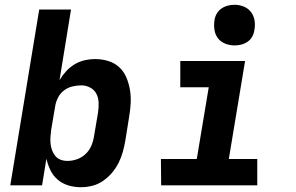

<svg xmlns="http://www.w3.org/2000/svg" viewBox="-20 -775 1240 803"><path d="M319 8Q291 8 266 0.5Q241 -7 221.5 -23.5Q202 -40 191 -63Q180 -86 174 -111L156 0H23L144 -735H277L229 -440Q241 -460 256.5 -477Q272 -494 292 -506Q312 -518 334 -523Q356 -528 377 -528Q406 -528 432.5 -520Q459 -512 478.5 -494Q498 -476 508.5 -451Q519 -426 523.5 -399Q528 -372 526.5 -343.5Q525 -315 520 -286L504 -186Q500 -163 493.5 -139.5Q487 -116 476 -94Q465 -72 448.5 -52.5Q432 -33 411 -18.5Q390 -4 366 2Q342 8 319 8ZM262 -102Q282 -102 302 -109Q322 -116 337.5 -130.5Q353 -145 361.5 -164.5Q370 -184 373 -204L390 -304Q393 -324 392.5 -344.5Q392 -365 383.5 -382Q375 -399 357.5 -408.5Q340 -418 320 -418Q302 -418 283 -413.5Q264 -409 248 -397Q232 -385 223 -367.5Q214 -350 211 -332L194 -232Q192 -217 191 -202Q190 -187 191.5 -173Q193 -159 198 -146Q203 -133 211.5 -122.5Q220 -112 233.5 -107Q247 -102 262 -102Z M1056 0H654L653 -110H803L853 -410H734V-520H1005L937 -110H1056ZM961 -585Q941 -585 922 -592.5Q903 -600 891.5 -615Q880 -630 877 -650Q874 -670 877 -690Q879 -705 886.5 -718Q894 -731 906.5 -739.5Q919 -748 933 -751.5Q947 -755 961 -755Q981 -755 999.5 -747.5Q1018 -740 1029.5 -725Q1041 -710 1044.5 -690Q1048 -670 1044 -650Q1042 -635 1035 -622Q1028 -609 1015.5 -600.5Q1003 -592 989 -588.5Q975 -585 961 -585Z"/></svg>

Font: Iosevka XBd Ex Obl
Style: Regular
Weight: 800
Width: 7
Italic angle: -9°
Monospace: yes
Designer: Belleve Invis
Foundry: Belleve Invis
Version: Version 32.5.0; ttfautohint (v1.8.4)